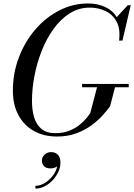

<svg xmlns="http://www.w3.org/2000/svg" viewBox="-20 -780 776 1111"><path d="M222.5 149.7Q222.5 129.7 237.9 114.9Q253.3 100.1 276.1 100.1Q299.7 100.1 314.7 115.1Q329.7 130.1 329.7 161.7Q329.7 188.5 317.3 215.1Q304.9 241.7 284.3 263.5Q263.7 285.3 237.9 298.3Q212.1 311.3 184.9 311.3V295.3Q211.7 295.3 238.5 279.3Q265.3 263.3 285.1 237.5Q304.9 211.7 310.9 182.5Q294.1 194.5 272.5 194.5Q246.9 194.5 234.7 181.3Q222.5 168.1 222.5 149.7ZM455 -294.5H725V-275H645.5L617 -165Q600 -141.5 573 -111.5Q546 -81.5 507.8 -53.8Q469.5 -26 420.2 -8Q371 10 310 10Q233.5 10 176 -22.2Q118.5 -54.5 86.5 -114Q54.5 -173.5 54.5 -255Q54.5 -357.5 89.5 -448.8Q124.5 -540 185 -610Q245.5 -680 324 -720Q402.5 -760 490 -760Q543.5 -760 587.2 -740.2Q631 -720.5 655.5 -681L719.5 -750H736.5L688.5 -545H669Q677.5 -613 654.5 -655Q631.5 -697 589.8 -716.5Q548 -736 500 -736Q436 -736 383.2 -702.5Q330.5 -669 289.8 -612.5Q249 -556 221.2 -485.5Q193.5 -415 179.2 -340Q165 -265 165 -195.5Q165 -144.5 177.2 -102.2Q189.5 -60 219 -34.8Q248.5 -9.5 300.5 -9.5Q347 -9.5 382.2 -24Q417.5 -38.5 442.2 -59Q467 -79.5 481.8 -98.2Q496.5 -117 502 -125L541.5 -275H455Z"/></svg>

Font: Bodoni* 11pt
Style: Italic
Weight: 400
Italic angle: -13°
Version: Version 2.3